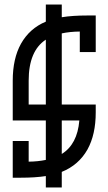

<svg xmlns="http://www.w3.org/2000/svg" viewBox="-20 -789 482 853"><path d="M183.6 43.9V-6.8Q137.2 0.5 71.8 0.5H36.6V-162.6H107.4V-70.8Q148.9 -71.3 183.6 -78.6V-253.9H36.6V-430.7Q36.6 -528.8 73.2 -594.7Q111.3 -662.6 183.6 -692.9V-769H254.4V-712.4Q301.3 -720.2 369.6 -720.2H405.3V-557.6H334.5V-648.9Q290 -648.4 254.4 -640.6V-324.7H405.3V-289.6Q405.3 -191.4 368.7 -125Q329.6 -55.7 254.4 -25.4V43.9ZM254.4 -253.9V-105Q323.7 -147.9 332.5 -253.9ZM107.4 -324.7H183.6V-612.8Q107.4 -563 107.4 -430.7Z"/></svg>

Font: Greenwashing Machine
Style: Regular
Weight: 400
Designer: Tup Wanders
Foundry: Free font, DO NOT SELL
Version: Version 1.00;August 10, 2023;FontCreator 11.5.0.2430 64-bit